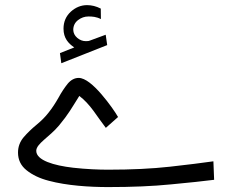

<svg xmlns="http://www.w3.org/2000/svg" viewBox="-20 -741 920 760"><path d="M217.3 -530.8 222.7 -490.7 404.3 -562.5 398.4 -603.5 336.4 -580.6C332.5 -579.1 330.1 -578.6 329.1 -578.6C325.7 -578.1 322.8 -578.1 319.8 -578.1C307.1 -578.1 295.9 -582.5 285.6 -591.3C275.4 -600.1 270.5 -610.4 270 -622.6C270 -638.7 276.4 -651.9 289.1 -661.6C301.3 -670.9 314.9 -675.8 330.1 -675.8C345.2 -675.8 361.3 -674.8 379.4 -665.5L378.9 -707C360.8 -716.3 342.8 -720.7 324.7 -720.7C300.8 -720.7 279.3 -711.9 260.3 -694.8C241.2 -677.2 231.4 -654.8 231.4 -627.4C231.4 -589.8 250.5 -569.3 273.9 -553.2ZM407.2 -69.3C372.1 -69.3 320.3 -71.3 269.5 -77.1C192.9 -85.9 123.5 -106.4 123.5 -144C123.5 -172.4 175.8 -198.7 213.9 -244.6C251.5 -290 263.2 -312.5 293.9 -361.3C314 -346.2 332.5 -326.2 350.1 -302.2C367.2 -277.8 383.8 -255.4 398.9 -234.9L447.3 -277.8C437.5 -295.4 412.1 -332.5 381.3 -368.2C350.6 -403.8 317.4 -432.6 291.5 -432.6C275.4 -432.6 260.7 -424.8 248 -409.7C235.4 -394 223.1 -375.5 211.4 -354C199.2 -332.5 186.5 -313 172.4 -295.4C159.2 -278.3 143.1 -262.2 124 -246.6C105 -231 87.9 -214.4 73.2 -197.3C58.6 -179.7 51.3 -159.7 51.3 -137.2C51.3 -108.4 62.5 -85 85.4 -66.9C107.9 -48.8 137.2 -34.7 173.3 -25.4C244.6 -6.3 334 -0.5 408.2 -0.5C501.5 -0.5 584.5 -3.9 657.2 -11.2C729.5 -18.1 786.1 -23.9 827.6 -29.3L824.7 -102.5C780.3 -96.2 722.7 -88.9 652.3 -81.1C581.5 -73.2 500 -69.3 407.2 -69.3Z"/></svg>

Font: Vazirmatn Light
Style: Regular
Weight: 300
Designer: Saber Rastikerdar
Foundry: Saber Rastikerdar
Version: Version 33.003